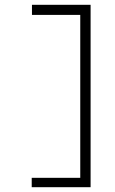

<svg xmlns="http://www.w3.org/2000/svg" viewBox="-20 -690 478 799"><path d="M357 89H112V50H314V-628H113V-670H357Z"/></svg>

Font: Inconsolata SemiCondensed Light
Style: Regular
Weight: 300
Width: 4
Monospace: yes
Designer: Raph Levien, Cyreal, Brenton Simpson
Foundry: Raph Levien, Cyreal, Google
Version: Version 3.100; ttfautohint (v1.8.4.7-5d5b)